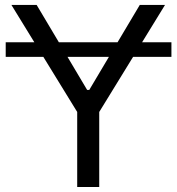

<svg xmlns="http://www.w3.org/2000/svg" viewBox="-20 -747 708 767"><path d="M664.8 -578.1V-519.9H511.7L376.4 -299.7V0H288.4V-299.7L153.1 -519.9H2.8V-578.1H117.2L25.6 -727.3H126.4L215.2 -578.1H449.6L538.4 -727.3H639.2L547.6 -578.1ZM249.6 -519.9 328.1 -387.8H336.6L415.1 -519.9Z"/></svg>

Font: Inter Zeller
Style: Regular
Weight: 400
Designer: Rasmus Andersson; Joe Bland
Foundry: zeller
Version: Version 3.015;git-dec3a8cb1